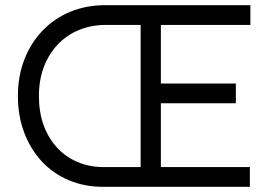

<svg xmlns="http://www.w3.org/2000/svg" viewBox="-20 -720 1058 740"><path d="M376 0Q305 0 245 -25.5Q185 -51 141.5 -97.5Q98 -144 73.5 -208.5Q49 -273 49 -350Q49 -427 74 -491Q99 -555 144 -602Q189 -649 250.5 -674.5Q312 -700 385 -700H945V-624H600V-398H889V-322H600V-76H943V0ZM380 -76H522V-624H389Q332 -624 284.5 -604.5Q237 -585 202.5 -548.5Q168 -512 149 -462Q130 -412 130 -350Q130 -288 148 -238Q166 -188 199.5 -151.5Q233 -115 279 -95.5Q325 -76 380 -76Z"/></svg>

Font: Our Lexend Light
Style: Regular
Weight: 300
Designer: Bonnie Shaver-Troup, Thomas Jockin
Foundry: Lexend
Version: Version 1.007